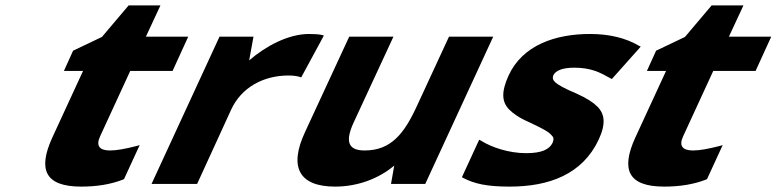

<svg xmlns="http://www.w3.org/2000/svg" viewBox="-20 -682 2880 712"><path d="M463 -419H620L678 -546H521L575 -662H457L358 -545L251 -494L217 -419H288L174 -172C120 -54 146 10 281 10C338 10 390 2 436 -16L440 -18L498 -144L488 -141C445 -130 413 -124 388 -124C349 -124 335 -141 351 -176Z M920 -546H794L542 0H711L837 -275C875 -358 957 -402 1050 -402C1066 -402 1082 -400 1091 -397L1097 -395L1181 -550L1175 -552C1163 -555 1146 -556 1126 -556C1048 -556 964 -510 904 -458Z M1293 -231 1439 -546H1275L1111 -192C1051 -63 1088 10 1223 10C1305 10 1384 -19 1442 -68L1430 0H1557L1809 -546H1645L1527 -291C1479 -186 1430 -124 1332 -124C1266 -124 1261 -163 1293 -231Z M2249 -389 2356 -509 2350 -512C2301 -541 2240 -556 2168 -556C2040 -556 1918 -515 1866 -402C1838 -340 1841 -304 1868 -276C1883 -261 1905 -245 1942 -229C1967 -217 1988 -207 2003 -198C2018 -190 2025 -181 2030 -175C2034 -170 2033 -162 2029 -152C2017 -128 1989 -114 1931 -114C1865 -114 1801 -137 1766 -159L1757 -164L1693 -25L1696 -23C1740 0 1786 10 1870 10C2017 10 2140 -36 2200 -164C2228 -224 2222 -260 2195 -287C2180 -302 2156 -318 2118 -335C2075 -353 2050 -367 2040 -376C2030 -385 2028 -393 2032 -403C2040 -419 2063 -431 2110 -431C2172 -431 2206 -413 2243 -392Z M2625 -419H2782L2840 -546H2683L2737 -662H2619L2520 -545L2413 -494L2379 -419H2450L2336 -172C2282 -54 2308 10 2443 10C2500 10 2552 2 2598 -16L2602 -18L2660 -144L2650 -141C2607 -130 2575 -124 2550 -124C2511 -124 2497 -141 2513 -176Z"/></svg>

Font: Passageway
Style: BdSuIt
Weight: 700
Foundry: Ascender Corporation
Version: Version 1.11